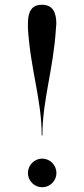

<svg xmlns="http://www.w3.org/2000/svg" viewBox="-20 -778 355 808"><path d="M215.5 -659C215.5 -666 217 -672 217 -678C217 -724 203.5 -758 156.5 -758C109.5 -758 97.5 -724 97.5 -678V-659C108.5 -483 155.5 -358 155.5 -208H158.5C158.5 -358 204.5 -483 215.5 -659ZM97.5 -50C97.5 -17 124.5 10 157.5 10C190.5 10 217.5 -17 217.5 -50C217.5 -83 190.5 -110.5 157.5 -110.5C124.5 -110.5 97.5 -83 97.5 -50Z"/></svg>

Font: Bodoni* 48pt
Style: Regular
Weight: 400
Version: Version 2.3